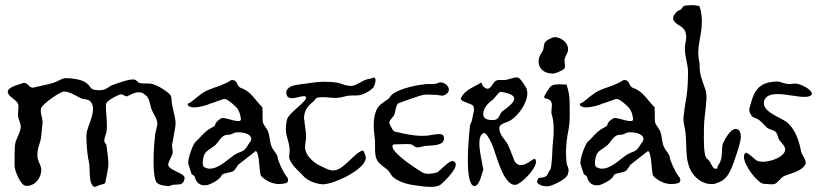

<svg xmlns="http://www.w3.org/2000/svg" viewBox="-20 -719 3197 749"><path d="M349 10H350C354 10 362 5 365 4C373 1 383 0 390 -4C391 -5 403 -67 403 -77C403 -101 398 -128 395 -153C394 -160 387 -160 387 -170V-173C388 -185 394 -196 396 -208C397 -216 397 -223 397 -231C397 -255 393 -282 393 -305V-307C393 -312 394 -316 398 -321C408 -332 443 -351 453 -351H454C461 -350 468 -343 474 -343C476 -343 476 -344 477 -344C492 -351 506 -359 521 -359C528 -359 535 -358 541 -353C564 -339 563 -319 570 -296C577 -276 594 -255 594 -236C594 -233 593 -231 593 -229C591 -217 586 -203 585 -193C583 -176 579 -132 579 -91C579 -54 582 -20 591 -7C601 4 622 5 635 7H637C643 7 649 3 654 2C679 -1 695 6 700 -23V-25C700 -46 636 -53 636 -78C636 -79 636 -80 637 -81C640 -97 654 -111 654 -128C654 -130 653 -132 653 -133C653 -140 651 -147 651 -153C651 -154 651 -156 652 -158C660 -206 665 -222 665 -239C665 -254 660 -269 651 -312C649 -325 651 -345 640 -353C624 -369 588 -390 566 -393C561 -394 530 -392 523 -396C517 -399 511 -408 502 -409H498C477 -409 441 -395 421 -388C407 -384 395 -369 379 -368C374 -367 369 -367 366 -367C327 -367 339 -381 313 -398C295 -410 256 -414 242 -414H235C216 -412 208 -401 185 -395C162 -388 137 -384 113 -378C111 -377 109 -377 108 -377C92 -377 90 -396 73 -396C59 -390 10 -381 10 -360L11 -359C12 -339 51 -330 52 -306V-302C52 -292 50 -283 50 -272C50 -258 58 -245 60 -232C60 -229 61 -226 61 -224C61 -208 48 -185 42 -169C41 -167 41 -166 41 -165C37 -153 37 -131 37 -111V-69C39 -50 60 3 80 6H85C117 6 141 -25 141 -56C141 -59 140 -61 140 -64C138 -77 127 -92 126 -109V-116C126 -146 138 -159 141 -188C143 -204 143 -220 146 -237V-242C146 -257 139 -273 139 -287C139 -291 139 -295 141 -298C146 -313 213 -362 231 -362H232C254 -360 273 -347 293 -337C305 -330 323 -334 333 -323C340 -315 343 -306 343 -294C343 -264 322 -224 318 -201C318 -198 317 -192 317 -184C317 -154 322 -104 327 -86C333 -67 323 3 349 10Z M777 4C782 4 787 3 792 2C808 -4 826 -13 838 -25C841 -28 845 -37 848 -39C860 -45 877 -45 889 -51C899 -56 906 -76 914 -80C916 -81 977 -130 978 -130C994 -122 990 -41 999 -32C1017 -14 1042 -1 1069 -1C1078 -1 1087 -2 1096 -5C1106 -8 1107 -21 1097 -32C1083 -48 1063 -97 1063 -104V-107C1059 -121 1048 -130 1042 -142C1031 -162 1034 -184 1026 -205C1021 -219 1009 -229 1005 -243C1004 -249 1005 -300 1003 -301C978 -326 957 -364 922 -375C899 -383 911 -407 883 -407C848 -384 814 -379 784 -364C765 -355 742 -334 724 -320C721 -318 712 -316 712 -312V-311C715 -303 725 -300 737 -300C760 -300 793 -311 801 -315C802 -316 802 -316 803 -316C810 -316 852 -335 858 -333C875 -327 889 -313 904 -298C907 -295 915 -280 916 -274C917 -272 920 -256 920 -254C920 -233 857 -264 844 -258C836 -254 819 -242 819 -230C819 -227 794 -215 788 -210C774 -200 759 -180 744 -167C733 -158 714 -105 714 -83C714 -80 726 -43 727 -41C731 -34 738 -37 741 -26C745 -8 759 4 777 4ZM798 -61C791 -61 784 -63 777 -67C772 -69 771 -77 771 -83V-89C776 -131 787 -127 820 -153C831 -163 845 -193 866 -193C889 -193 888 -203 908 -203C931 -203 957 -196 960 -180V-176C960 -168 953 -162 949 -156C930 -120 919 -133 889 -111C867 -96 833 -61 798 -61Z M1439 -417H1438C1429 -411 1417 -412 1407 -408C1391 -403 1372 -386 1353 -384H1347C1328 -384 1315 -392 1298 -396C1282 -399 1265 -400 1248 -400C1227 -400 1206 -398 1188 -395C1176 -392 1138 -391 1115 -382C1106 -377 1098 -370 1097 -361V-357C1097 -341 1107 -336 1119 -336C1134 -336 1154 -344 1166 -344C1170 -344 1174 -342 1174 -338C1176 -323 1107 -278 1100 -254C1096 -238 1095 -225 1095 -216C1095 -185 1108 -170 1110 -135V-132C1110 -125 1108 -116 1108 -107C1108 -104 1109 -102 1109 -99C1119 -73 1143 -54 1162 -34C1179 -13 1216 0 1243 0C1245 0 1247 0 1248 -1C1285 -3 1407 -58 1407 -104V-106C1406 -111 1399 -133 1395 -132C1363 -124 1320 -54 1280 -54C1276 -54 1273 -55 1270 -55C1256 -58 1243 -66 1230 -72C1208 -81 1181 -105 1173 -128C1171 -133 1170 -139 1170 -144C1170 -158 1174 -172 1174 -184C1174 -210 1168 -232 1167 -252C1166 -253 1166 -255 1166 -256C1166 -281 1174 -302 1204 -324C1208 -328 1212 -337 1218 -338C1224 -339 1232 -340 1239 -340C1257 -340 1274 -337 1290 -337C1294 -337 1298 -337 1301 -338C1315 -339 1328 -345 1342 -346C1369 -348 1378 -343 1404 -355C1414 -360 1428 -368 1436 -377C1439 -381 1445 -395 1445 -405C1445 -410 1444 -415 1439 -417Z M1660 10C1675 10 1688 8 1698 2C1702 -1 1758 -51 1758 -77C1758 -83 1755 -88 1749 -90C1748 -91 1747 -91 1746 -91C1729 -91 1694 -50 1686 -47C1678 -44 1663 -41 1650 -41C1642 -41 1633 -43 1628 -46C1605 -60 1511 -120 1511 -148C1511 -155 1516 -156 1521 -156H1523C1535 -156 1549 -157 1563 -157C1570 -157 1577 -157 1584 -156C1592 -154 1597 -144 1608 -144H1611C1621 -145 1631 -149 1641 -150C1661 -152 1712 -149 1712 -178C1712 -181 1712 -185 1710 -189C1708 -194 1701 -196 1693 -196C1678 -196 1657 -191 1648 -190C1642 -190 1635 -189 1628 -189C1591 -189 1557 -197 1519 -206C1512 -208 1502 -231 1499 -238V-241C1499 -251 1516 -264 1519 -273C1523 -286 1523 -303 1532 -315C1534 -317 1617 -346 1627 -348C1635 -350 1643 -350 1651 -350C1661 -350 1671 -349 1680 -349H1681C1688 -349 1697 -346 1705 -346C1707 -346 1710 -346 1712 -347C1726 -353 1731 -361 1731 -369C1731 -384 1715 -398 1696 -398C1683 -392 1674 -391 1665 -391H1648C1644 -391 1640 -391 1635 -390C1598 -386 1545 -374 1514 -354C1505 -349 1501 -337 1492 -331C1473 -318 1455 -308 1447 -286C1440 -268 1438 -250 1438 -231C1438 -213 1440 -195 1442 -178C1443 -172 1443 -167 1443 -161V-140C1443 -123 1444 -107 1451 -94C1461 -77 1476 -70 1491 -57C1501 -49 1505 -34 1515 -27C1539 -7 1577 2 1607 5C1620 7 1641 10 1660 10Z M1831 7C1852 7 1863 -55 1865 -55V-59C1862 -81 1850 -126 1850 -159C1850 -179 1854 -195 1867 -200H1869C1880 -200 1898 -159 1902 -150C1914 -121 1943 2 1988 2H1991C2012 0 2071 -59 2071 -88C2071 -92 2070 -96 2067 -99H2065C2057 -99 2035 -75 2012 -75C2010 -75 2007 -75 2004 -76C1998 -78 1989 -85 1987 -91C1978 -112 1971 -135 1961 -155C1950 -177 1928 -191 1928 -219V-221C1928 -225 1930 -228 1935 -232C1946 -241 1960 -242 1971 -249C2000 -266 2037 -315 2037 -355C2037 -364 2035 -373 2030 -381C2012 -409 2006 -417 1995 -417C1987 -417 1977 -413 1957 -408C1954 -407 1950 -407 1947 -407H1930C1925 -407 1920 -407 1917 -405C1902 -399 1897 -373 1882 -373C1880 -373 1877 -373 1874 -375C1863 -382 1863 -385 1858 -397C1830 -380 1791 -368 1778 -335V-333C1778 -322 1820 -315 1826 -306C1828 -303 1829 -299 1829 -294C1829 -281 1823 -264 1822 -254C1821 -244 1814 -236 1813 -226C1811 -205 1805 -147 1805 -94C1805 -47 1810 -4 1825 5C1828 6 1830 7 1831 7ZM1909 -251H1897C1874 -251 1865 -261 1865 -275C1865 -291 1879 -313 1896 -325C1910 -335 1918 -351 1931 -361C1970 -356 1986 -346 1986 -334C1986 -321 1967 -304 1940 -285C1929 -277 1929 -254 1909 -251Z M2190 -389C2180 -389 2171 -390 2163 -390C2140 -390 2130 -387 2122 -374C2108 -354 2103 -345 2103 -340C2103 -329 2128 -342 2133 -312V-307C2133 -299 2131 -290 2131 -282C2131 -279 2131 -276 2132 -274C2138 -255 2140 -234 2140 -214C2140 -193 2138 -173 2136 -153C2135 -138 2133 -66 2127 -58C2114 -41 2119 -32 2099 -27C2093 -26 2079 -26 2079 -22C2077 -16 2074 -8 2075 -8C2083 4 2100 8 2116 8H2117C2132 7 2196 -21 2196 -43V-44C2203 -59 2191 -72 2190 -86C2189 -98 2188 -110 2188 -123C2188 -154 2192 -186 2198 -214C2205 -250 2202 -287 2202 -324C2202 -345 2197 -369 2190 -389ZM2145 -574C2134 -574 2113 -563 2106 -554C2101 -547 2102 -531 2098 -522C2093 -512 2086 -504 2083 -494C2082 -489 2081 -483 2081 -479C2081 -450 2105 -432 2135 -432H2138C2147 -432 2175 -444 2182 -452C2183 -454 2184 -456 2184 -460C2184 -468 2182 -477 2182 -482C2182 -497 2194 -509 2196 -523V-527C2196 -530 2196 -533 2195 -536C2190 -558 2164 -574 2145 -574Z M2307 4C2312 4 2317 3 2322 2C2338 -4 2356 -13 2368 -25C2371 -28 2375 -37 2378 -39C2390 -45 2407 -45 2419 -51C2429 -56 2436 -76 2444 -80C2446 -81 2507 -130 2508 -130C2524 -122 2520 -41 2529 -32C2547 -14 2572 -1 2599 -1C2608 -1 2617 -2 2626 -5C2636 -8 2637 -21 2627 -32C2613 -48 2593 -97 2593 -104V-107C2589 -121 2578 -130 2572 -142C2561 -162 2564 -184 2556 -205C2551 -219 2539 -229 2535 -243C2534 -249 2535 -300 2533 -301C2508 -326 2487 -364 2452 -375C2429 -383 2441 -407 2413 -407C2378 -384 2344 -379 2314 -364C2295 -355 2272 -334 2254 -320C2251 -318 2242 -316 2242 -312V-311C2245 -303 2255 -300 2267 -300C2290 -300 2323 -311 2331 -315C2332 -316 2332 -316 2333 -316C2340 -316 2382 -335 2388 -333C2405 -327 2419 -313 2434 -298C2437 -295 2445 -280 2446 -274C2447 -272 2450 -256 2450 -254C2450 -233 2387 -264 2374 -258C2366 -254 2349 -242 2349 -230C2349 -227 2324 -215 2318 -210C2304 -200 2289 -180 2274 -167C2263 -158 2244 -105 2244 -83C2244 -80 2256 -43 2257 -41C2261 -34 2268 -37 2271 -26C2275 -8 2289 4 2307 4ZM2328 -61C2321 -61 2314 -63 2307 -67C2302 -69 2301 -77 2301 -83V-89C2306 -131 2317 -127 2350 -153C2361 -163 2375 -193 2396 -193C2419 -193 2418 -203 2438 -203C2461 -203 2487 -196 2490 -180V-176C2490 -168 2483 -162 2479 -156C2460 -120 2449 -133 2419 -111C2397 -96 2363 -61 2328 -61Z M2634 -681C2623 -678 2606 -662 2606 -648C2606 -646 2606 -644 2607 -642C2615 -621 2643 -620 2653 -597C2656 -589 2657 -581 2657 -573C2657 -555 2652 -553 2652 -536V-525C2652 -496 2664 -467 2664 -439C2664 -407 2663 -375 2658 -342C2656 -330 2650 -297 2647 -265C2646 -262 2646 -260 2646 -257C2646 -239 2652 -221 2654 -203C2662 -138 2645 -62 2707 -17C2721 -7 2737 -1 2754 -1C2760 -1 2766 -1 2771 -3C2816 -17 2828 -40 2853 -117C2857 -132 2870 -163 2870 -186C2870 -196 2868 -204 2863 -210C2859 -214 2854 -216 2850 -216C2828 -216 2806 -172 2802 -163C2791 -144 2804 -105 2783 -76C2773 -62 2786 -61 2770 -61C2758 -61 2754 -89 2739 -99C2723 -110 2726 -181 2726 -202V-219C2726 -251 2734 -298 2734 -310C2734 -324 2736 -321 2736 -337C2736 -348 2735 -359 2732 -369C2721 -401 2709 -428 2709 -462C2709 -466 2710 -469 2709 -473C2694 -533 2718 -574 2718 -634C2718 -654 2716 -674 2709 -694C2708 -696 2695 -698 2686 -699C2669 -699 2654 -698 2649 -696C2643 -694 2640 -683 2634 -681Z M3017 -401C2953 -401 2925 -377 2910 -319C2907 -306 2903 -299 2903 -291C2903 -284 2905 -277 2913 -266C2917 -260 2928 -259 2935 -255C2949 -247 2959 -233 2971 -222C2979 -214 2996 -213 3005 -205C3014 -198 3014 -182 3020 -173C3027 -163 3043 -150 3043 -136C3043 -113 3003 -93 2969 -89C2965 -88 2960 -88 2956 -88C2945 -88 2936 -90 2930 -94C2925 -97 2899 -123 2891 -123H2889C2884 -120 2882 -114 2882 -108C2882 -73 2936 -4 2959 -2C2974 -1 2983 0 2990 0C3007 0 3009 -5 3030 -26C3045 -42 3101 -42 3122 -78C3123 -80 3123 -82 3123 -85C3123 -98 3107 -118 3105 -128C3098 -168 3082 -218 3047 -244C3024 -261 2960 -281 2960 -316V-322C2965 -345 2986 -352 3013 -352C3047 -352 3090 -341 3118 -341C3130 -341 3140 -343 3145 -348C3147 -350 3147 -352 3147 -354C3147 -370 3102 -393 3083 -393C3075 -393 3068 -392 3062 -391H3061C3046 -391 3033 -396 3017 -401Z"/></svg>

Font: Ancial
Style: Regular
Weight: 400
Designer: Daytona Mess (Anne-Dauphine Borione)
Foundry: Daytona Mess (Anne-Dauphine Borione)
Version: Version 1.000;Glyphs 3.2 (3192)